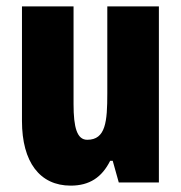

<svg xmlns="http://www.w3.org/2000/svg" viewBox="-20 -573 569 603"><path d="M479 -553H317V-280C317 -191 312 -134 254 -134C222 -134 211 -172 211 -246V-553H49V-193C49 -64 105 10 202 10C261 10 300 -16 326 -68H334L353 0H479Z"/></svg>

Font: Noto Sans Myanmar ExtraCondensed Black
Style: Regular
Weight: 900
Width: 2
Designer: Monotype Design Team
Foundry: Monotype Imaging Inc.
Version: Version 2.107